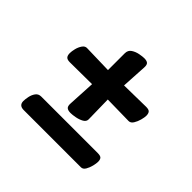

<svg xmlns="http://www.w3.org/2000/svg" viewBox="-122 -612 743 743"><g transform="rotate(45 249.5 -240.0)"><path d="M226 -124Q212 -124 205.5 -129.5Q199 -135 200 -150L206 -262L85 -261Q71 -261 65.5 -267Q60 -273 60 -286Q60 -296 63.5 -310.5Q67 -325 75 -336.5Q83 -348 95 -347L211 -344V-436Q211 -453 224 -461.5Q237 -470 253 -473Q269 -476 278 -476Q292 -476 298 -470.5Q304 -465 303 -450L297 -346L416 -348Q431 -348 436 -342Q441 -336 441 -324Q441 -315 437 -300Q433 -285 425.5 -273Q418 -261 407 -261L291 -263L293 -156Q293 -144 280.5 -137Q268 -130 252 -127Q236 -124 226 -124ZM90 -4Q64 -4 64 -28Q64 -38 67 -52.5Q70 -67 78 -78Q86 -89 101 -89H410Q425 -89 430 -83.5Q435 -78 435 -66Q435 -57 431.5 -42.5Q428 -28 421 -16Q414 -4 403 -4Z"/></g></svg>

Font: Akaya Kanadaka
Style: Regular
Weight: 400
Designer: Vaishnavi Murthy Yerkadithaya, Juan Luis Blanco Aristondo
Version: Version 1.002; ttfautohint (v1.8.3)